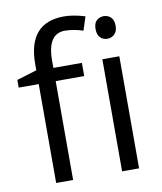

<svg xmlns="http://www.w3.org/2000/svg" viewBox="-85 -834 762 903"><g transform="rotate(-10 296.0 -382.5)"><path d="M327.1 -472.2H190.9V0H109.9V-472.2H14.2V-508.8L109.9 -538.1V-567.9Q109.9 -765.1 282.2 -765.1Q324.7 -765.1 381.8 -748L360.8 -683.1Q314 -698.2 274.4 -698.2Q190.9 -698.2 190.9 -569.8V-535.2H327.1ZM465.3 -733.9Q485.4 -733.9 499.5 -720.7Q513.7 -707.5 513.7 -680.2Q513.7 -653.3 499.5 -639.6Q485.4 -626 465.3 -626Q445.3 -626 431.6 -639.6Q418 -653.3 418 -680.7Q418 -708 431.6 -720.7Q445.3 -733.4 465.3 -733.9ZM505.9 0H424.8V-535.2H505.9Z"/></g></svg>

Font: OpenSans
Style: Regular
Weight: 400
Foundry: Ascender Corporation
Version: Version 1.10